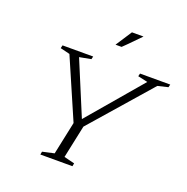

<svg xmlns="http://www.w3.org/2000/svg" viewBox="-161 -1099 1213 1248"><g transform="rotate(20 445.0 -475.0)"><path d="M405 -39 478 -21 474 0H252L256 -21L337 -39L385 -266L206 -679L140 -695L145 -716H357L352 -696L272 -681L427 -309L744 -681L676 -696L681 -716H890L885 -696L814 -679L453 -266ZM540 -950H620Q521 -848 509 -838H467Q481 -858 540 -950Z"/></g></svg>

Font: Afta serif
Style: Italic
Weight: 400
Italic angle: -12°
Designer: parq.ink
Foundry: Oriol Esparraguera Font
Version: Version 1.000